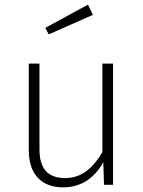

<svg xmlns="http://www.w3.org/2000/svg" viewBox="-20 -796 616 827"><path d="M359 -776 175 -676 190 -648 380 -732ZM467 -522H421V-141C383 -76 334 -29 261 -29C189 -29 150 -66 150 -153V-522H104V-149C104 -46 158 11 252 11C335 11 390 -35 425 -97L428 0H467Z"/></svg>

Font: Fira Sans ExtraLight
Style: Regular
Weight: 200
Designer: bBox Type GmbH & Carrois Corporate GbR & Edenspiekermann AG
Foundry: bBox Type GmbH & Carrois Corporate GbR & Edenspiekermann AG
Version: Version 4.300;PS 004.300;hotconv 1.0.88;makeotf.lib2.5.64775